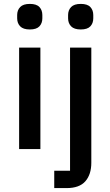

<svg xmlns="http://www.w3.org/2000/svg" viewBox="-20 -764 566 984"><path d="M133 -613Q99 -613 83.5 -629Q68 -645 68 -670V-687Q68 -712 83.5 -728Q99 -744 133 -744Q167 -744 182 -728Q197 -712 197 -687V-670Q197 -645 182 -629Q167 -613 133 -613ZM78 -520H187V0H78ZM339 -520H448V70Q448 130 417.5 165Q387 200 321 200H258V111H339ZM394 -613Q360 -613 344.5 -629Q329 -645 329 -670V-687Q329 -712 344.5 -728Q360 -744 394 -744Q428 -744 443 -728Q458 -712 458 -687V-670Q458 -645 443 -629Q428 -613 394 -613Z"/></svg>

Font: IBM Plex Sans Thai Looped Medium
Style: Regular
Weight: 500
Designer: Mike Abbink, Paul van der Laan, Pieter van Rosmalen, Ben Mitchell, Mark Frömberg
Foundry: Bold Monday
Version: Version 1.1